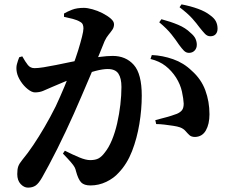

<svg xmlns="http://www.w3.org/2000/svg" viewBox="-20 -816 1040 879"><path d="M845 -574Q832 -574 822 -584Q812 -594 799 -612Q786 -632 765 -658.5Q744 -685 709 -714L719 -728Q761 -717 795.5 -702.5Q830 -688 852 -666Q869 -652 875 -638.5Q881 -625 881 -611Q881 -595 871 -584.5Q861 -574 845 -574ZM108 43Q90 43 74.5 26.5Q59 10 59 -19Q59 -41 63.5 -54Q68 -67 82 -84Q107 -114 132.5 -152Q158 -190 184 -234.5Q210 -279 235 -329Q256 -374 275 -419.5Q294 -465 310.5 -507.5Q327 -550 338 -586Q349 -622 355.5 -648Q362 -674 362 -686Q362 -696 359 -703.5Q356 -711 347 -716Q334 -724 313.5 -729.5Q293 -735 273 -739V-754Q288 -763 310 -771.5Q332 -780 364 -780Q380 -780 403.5 -773.5Q427 -767 449.5 -755.5Q472 -744 487 -731Q502 -718 502 -705Q502 -691 494.5 -680Q487 -669 477 -657Q467 -645 459 -628Q450 -605 433.5 -565Q417 -525 396.5 -477Q376 -429 355.5 -381Q335 -333 318 -295Q301 -257 281.5 -215.5Q262 -174 242 -134Q222 -94 204 -60.5Q186 -27 173 -4Q157 24 143 33.5Q129 43 108 43ZM394 33Q365 33 351.5 19Q338 5 328 -32Q326 -42 321.5 -50.5Q317 -59 305 -73Q293 -87 268 -113L277 -126Q315 -107 344 -95Q373 -83 393 -83Q417 -83 431.5 -91Q446 -99 460 -118Q478 -140 492.5 -175Q507 -210 516.5 -252Q526 -294 531 -337Q536 -380 536 -418Q536 -458 522 -479Q508 -500 473 -500Q451 -500 418 -491.5Q385 -483 348.5 -470Q312 -457 278 -443Q244 -429 219 -418Q194 -407 177.5 -400Q161 -393 140 -393Q126 -393 107.5 -407.5Q89 -422 75 -443.5Q61 -465 57 -485Q53 -506 57.5 -522.5Q62 -539 68 -554L82 -558Q96 -533 107.5 -518.5Q119 -504 138 -504Q154 -504 179.5 -508Q205 -512 237 -518.5Q269 -525 305 -532.5Q341 -540 377 -546Q402 -551 436.5 -555.5Q471 -560 496 -560Q556 -560 592.5 -519Q629 -478 629 -378Q629 -315 618 -248.5Q607 -182 584.5 -124Q562 -66 524 -26Q501 0 466.5 16.5Q432 33 394 33ZM873 -189Q856 -189 847 -197.5Q838 -206 829 -216.5Q820 -227 804 -233Q793 -237 773.5 -240Q754 -243 733 -245.5Q712 -248 695 -248L691 -266Q712 -272 730.5 -276.5Q749 -281 764 -286Q779 -291 790 -295Q806 -302 813.5 -312Q821 -322 821 -342Q820 -364 813 -396.5Q806 -429 786 -461Q766 -492 738 -514Q710 -536 669 -546L675 -564Q724 -562 772.5 -545Q821 -528 858 -492Q901 -454 920 -402.5Q939 -351 939 -293Q939 -248 922.5 -219Q906 -190 873 -189ZM943 -650Q929 -650 918.5 -661Q908 -672 893 -691Q880 -709 860.5 -731Q841 -753 802 -783L811 -796Q853 -788 887 -775.5Q921 -763 941 -747Q961 -733 968.5 -718Q976 -703 976 -685Q976 -669 967.5 -659.5Q959 -650 943 -650Z"/></svg>

Font: Noto Serif JP ExtraLight
Style: Bold
Weight: 700
Version: Version 2.003-H1;hotconv 1.1.1;makeotfexe 2.6.0